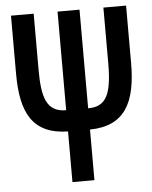

<svg xmlns="http://www.w3.org/2000/svg" viewBox="-52 -757 634 801"><g transform="rotate(-5 265.0 -357.0)"><path d="M219 -212V0H311V-212C458 -214 506 -309 506 -474V-714H411V-479C411 -343 382 -301 311 -301V-714H219V-301C137 -301 119 -363 119 -479V-714H24V-471C24 -309 69 -215 219 -212Z"/></g></svg>

Font: Noto Sans Mono Condensed Medium
Style: Regular
Weight: 500
Width: 3
Designer: Monotype Design Team
Foundry: Monotype Imaging Inc.
Version: Version 2.014